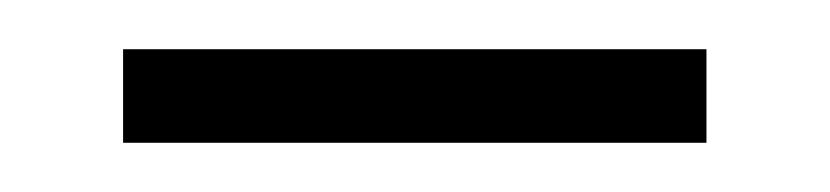

<svg xmlns="http://www.w3.org/2000/svg" viewBox="-20 -432 337 78"><path d="M30 -374V-412H267V-374Z"/></svg>

Font: Big Shoulders Stencil Text Thin
Style: Regular
Weight: 100
Designer: Patric King
Foundry: XO Type Co
Version: Version 2.001